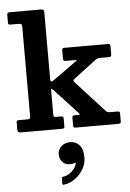

<svg xmlns="http://www.w3.org/2000/svg" viewBox="-70 -830 838 1241"><g transform="rotate(-5 349.0 -209.5)"><path d="M277 161.5Q277 130 300.8 110.2Q324.5 90.5 356.5 90.5Q393.5 90.5 417 116.8Q440.5 143 440.5 197.5Q440.5 238.5 418.8 274.5Q397 310.5 363.5 333.8Q330 357 295.5 360.5Q288.5 361.5 286 360Q283.5 358.5 283.5 351V318.5Q283.5 310 293.5 309Q325 305 351 280.8Q377 256.5 381.5 229Q382 223 374 227Q363.5 232.5 343.5 232.5Q313 232.5 295 213Q277 193.5 277 161.5ZM92.5 -700H40.5Q29 -700 26.5 -703.2Q24 -706.5 24 -717V-760Q24 -772 27.8 -776Q31.5 -780 43.5 -780H238.5Q252.5 -780 258.2 -776.8Q264 -773.5 264 -759V-330Q264 -312 269 -310.2Q274 -308.5 284 -315.5L431.5 -421Q445.5 -431 446.2 -433Q447 -435 422 -435H377.5Q364.5 -435 361.2 -438.8Q358 -442.5 358 -455.5V-502.5Q358 -514 361.5 -517Q365 -520 376 -520H654.5Q665 -520 668 -516.5Q671 -513 671 -502V-453.5Q671 -442.5 667.8 -438.8Q664.5 -435 654 -435H602.5Q588 -435 580.8 -432.5Q573.5 -430 566 -424.5L425 -317.5Q412 -308.5 412.8 -303.8Q413.5 -299 424 -287.5L602.5 -92Q608.5 -85.5 613.8 -82.8Q619 -80 632.5 -80H679Q688 -80 691.5 -77.5Q695 -75 695 -65.5V-18.5Q695 -6.5 691 -3.2Q687 0 675 0H402Q391 0 388.2 -3.2Q385.5 -6.5 385.5 -17V-62Q385.5 -73.5 388.5 -76.8Q391.5 -80 403.5 -80H420Q436.5 -80 435.8 -82.8Q435 -85.5 428.5 -93L278.5 -254.5Q271 -262.5 267.5 -263.5Q264 -264.5 264 -246.5V-99.5Q264 -88 267 -84Q270 -80 282.5 -80H311.5Q320.5 -80 324.8 -77.2Q329 -74.5 329 -65.5V-14.5Q329 -4.5 325.2 -2.2Q321.5 0 311 0H43.5Q24 0 24 -17.5V-65Q24 -74.5 27.2 -77.2Q30.5 -80 40.5 -80H93Q107 -80 110.5 -83.8Q114 -87.5 114 -101.5V-680Q114 -692.5 109.2 -696.2Q104.5 -700 92.5 -700Z"/></g></svg>

Font: Besley*
Style: Bold
Weight: 700
Designer: Owen Earl
Foundry: indestructible type*
Version: Version 2.000; ttfautohint (v1.8.3)